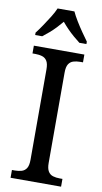

<svg xmlns="http://www.w3.org/2000/svg" viewBox="-101 -977 544 1022"><g transform="rotate(10 170.5 -465.5)"><path d="M34 0V-42H50Q70 -42 86.5 -47Q103 -52 112.5 -67Q122 -82 122 -113V-601Q122 -632 112.5 -647Q103 -662 86.5 -667Q70 -672 50 -672H34V-714H307V-672H292Q272 -672 255.5 -667Q239 -662 229.5 -647Q220 -632 220 -601V-113Q220 -83 229.5 -67.5Q239 -52 255.5 -47Q272 -42 292 -42H307V0ZM31 -784Q46 -803 63.5 -829Q81 -855 98 -882Q115 -909 124 -931H215Q225 -909 241.5 -882Q258 -855 276 -829Q294 -803 308 -784V-771H270Q253 -784 235 -799.5Q217 -815 200 -832.5Q183 -850 169 -867Q155 -850 138.5 -832.5Q122 -815 104 -799.5Q86 -784 69 -771H31Z"/></g></svg>

Font: Noto Serif Khmer SemiCondensed
Style: Regular
Weight: 400
Width: 4
Designer: Danh Hong and the Monotype Design Team
Foundry: Monotype Imaging Inc.
Version: Version 2.004